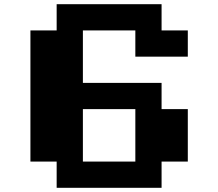

<svg xmlns="http://www.w3.org/2000/svg" viewBox="-20 -895 1040 915"><path d="M250 -875H750V-750H875V-625H625V-750H375V-500H750V-375H875V-125H750V0H250V-125H125V-750H250ZM375 -375V-125H625V-375Z"/></svg>

Font: Dogica
Style: Bold
Weight: 700
Monospace: yes
Designer: Roberto Mocci
Version: Version 001.000